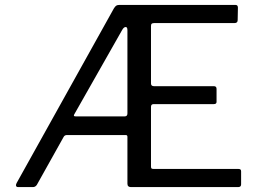

<svg xmlns="http://www.w3.org/2000/svg" viewBox="-20 -762 1049 782"><path d="M962 -64V-11Q962 0 950 0H513Q499 0 499 -14V-205Q499 -212 492 -212H253Q243 -212 239 -204L130 -9Q124 0 114 0H54Q45 0 45 -8Q45 -11 48 -17L444 -728Q449 -736 453.5 -739Q458 -742 467 -742H939Q949 -742 949 -731L948 -680Q948 -668 935 -668H608Q601 -668 598 -665.5Q595 -663 595 -656V-422Q595 -411 607 -411H851Q862 -411 862 -400V-347Q862 -338 851 -338H606Q595 -338 595 -327V-84Q595 -78 597 -76Q599 -74 605 -74H950Q956 -74 959 -72Q962 -70 962 -64ZM499 -300V-639Q499 -652 492 -652Q484 -652 477 -639L284 -299Q280 -293 281 -290.5Q282 -288 288 -288H488Q499 -288 499 -300Z"/></svg>

Font: n
Style: Regular
Weight: 400
Designer: Pablo Impallari, Rodrigo Fuenzalida
Foundry: Impallari Type
Version: Version 1.002; ttfautohint (v1.5)